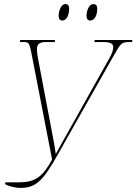

<svg xmlns="http://www.w3.org/2000/svg" viewBox="-20 -909 666 936"><path d="M420 -809C444 -809 454 -841 454 -865C454 -884 447 -889 435 -889C412 -889 402 -853 402 -833C402 -813 410 -809 420 -809ZM284 -809C307 -809 317 -841 317 -866C317 -884 310 -889 299 -889C276 -889 266 -853 266 -833C266 -813 274 -809 284 -809ZM5 -11C19 -3 49 7 81 7C159 7 194 -34 267 -165L530 -630C569 -699 572 -704 610 -704H623L626 -714H442L440 -704H484C515 -704 532 -697 532 -680C532 -662 524 -644 512 -623L284 -216C272 -193 265 -183 252 -158C248 -182 245 -202 243 -214L167 -615C162 -638 160 -657 160 -669C160 -695 174 -704 204 -704H247L248 -714H79L77 -704H96C125 -704 124 -697 140 -615L234 -131C187 -46 152 -20 70 -20H6Z"/></svg>

Font: Noto Serif Display Condensed Thin
Style: Italic
Weight: 100
Width: 3
Italic angle: -12°
Designer: Monotype Design Team
Foundry: Monotype Imaging Inc.
Version: Version 2.009